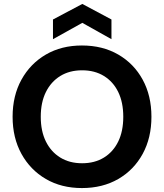

<svg xmlns="http://www.w3.org/2000/svg" viewBox="-20 -943 833 975"><path d="M396 12Q292 12 213 -34Q134 -80 89 -161.5Q44 -243 44 -350Q44 -457 89 -538.5Q134 -620 213 -666Q292 -712 396 -712Q501 -712 580.5 -666Q660 -620 704.5 -538.5Q749 -457 749 -350Q749 -243 704.5 -161.5Q660 -80 580.5 -34Q501 12 396 12ZM397 -114Q461 -114 508 -143Q555 -172 580.5 -224.5Q606 -277 606 -350Q606 -423 580.5 -475.5Q555 -528 508 -557Q461 -586 397 -586Q333 -586 286 -557Q239 -528 213 -475.5Q187 -423 187 -350Q187 -277 213 -224.5Q239 -172 286 -143Q333 -114 397 -114ZM249 -744V-844L398 -923L546 -844V-744L398 -827Z"/></svg>

Font: DM Sans 24pt ExtraBold
Style: Regular
Weight: 800
Designer: Colophon Foundry, Jonny Pinhorn
Foundry: Colophon Foundry
Version: Version 4.004;gftools[0.9.30]